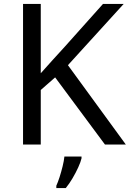

<svg xmlns="http://www.w3.org/2000/svg" viewBox="-20 -734 659 975"><path d="M619 0H513L260 -341L187 -277V0H97V-714H187V-362Q217 -396 248 -430Q279 -464 310 -498L503 -714H608L325 -403ZM394 70Q390 88 377.5 115.5Q365 143 348.5 171Q332 199 314 221H266V209Q274 192 282.5 165.5Q291 139 298 110.5Q305 82 307 61H394Z"/></svg>

Font: Noto Sans Adlam
Style: Regular
Weight: 400
Designer: Mark Jamra, Neil Patel
Foundry: JamraPatel LLC
Version: Version 3.001